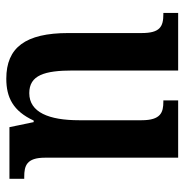

<svg xmlns="http://www.w3.org/2000/svg" viewBox="-8 -568 586 610"><g transform="rotate(90 285.0 -263.0)"><path d="M230 10C290 10 333 -12 363 -77H368L384 0H548V-47H542C507 -47 481 -54 481 -113V-536H299V-489H303C337 -489 362 -481 362 -420V-221C362 -126 337 -63 276 -63C219 -63 204 -111 204 -202V-536H21V-489H25C65 -489 85 -478 85 -420V-187C85 -51 131 10 230 10Z"/></g></svg>

Font: Noto Serif Georgian Condensed SemiBold
Style: Regular
Weight: 600
Width: 3
Designer: Monotype Design Team, Akaki Razmadze
Foundry: Google LLC
Version: Version 2.003